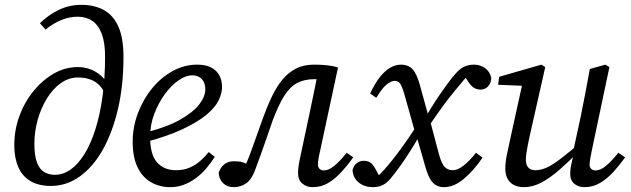

<svg xmlns="http://www.w3.org/2000/svg" viewBox="-20 -760 2608 793"><path d="M190 8Q140 8 106 -12Q72 -32 55.5 -70Q39 -108 39 -160Q39 -223 60 -280.5Q81 -338 118 -383.5Q155 -429 202 -456Q249 -483 301 -483Q350 -483 388.5 -454.5Q427 -426 440 -372H450L425 -337Q413 -391 382 -415.5Q351 -440 302 -440Q264 -440 231 -416.5Q198 -393 173.5 -353Q149 -313 135.5 -264.5Q122 -216 122 -166Q122 -118 132.5 -89.5Q143 -61 162.5 -49.5Q182 -38 206 -38Q241 -38 272 -60Q303 -82 329 -124Q355 -166 374 -226Q393 -286 403.5 -362Q414 -438 414 -527Q414 -583 400.5 -619.5Q387 -656 361.5 -673.5Q336 -691 301 -691Q266 -691 232.5 -677Q199 -663 168 -638L145 -664Q179 -698 222.5 -719Q266 -740 316 -740Q370 -740 409 -718.5Q448 -697 469 -650Q490 -603 490 -524Q490 -408 467.5 -311Q445 -214 405 -142.5Q365 -71 310 -31.5Q255 8 190 8Z M683 13Q639 13 603.5 -7.5Q568 -28 548 -69.5Q528 -111 528 -175Q528 -236 550 -293.5Q572 -351 609 -396Q646 -441 694 -467Q742 -493 794 -493Q844 -493 870.5 -468.5Q897 -444 897 -400Q897 -374 882.5 -344.5Q868 -315 831.5 -285Q795 -255 733 -226Q671 -197 577 -172L574 -211Q668 -234 723.5 -265.5Q779 -297 803.5 -329.5Q828 -362 828 -391Q828 -418 813.5 -433.5Q799 -449 773 -449Q748 -449 718 -428.5Q688 -408 661.5 -372Q635 -336 617.5 -290.5Q600 -245 600 -195Q600 -121 629 -89Q658 -57 706 -57Q739 -57 764 -68Q789 -79 808.5 -96.5Q828 -114 842 -132L867 -112Q851 -87 831.5 -64Q812 -41 788 -23.5Q764 -6 738 3.5Q712 13 683 13Z M945 13Q919 13 902 -3Q885 -19 883 -46Q890 -68 906 -81Q922 -94 946 -94Q957 -94 966.5 -93Q976 -92 986 -88.5Q996 -85 1006 -80L1023 -73L1007 -45L987 -63Q1001 -92 1013 -124Q1025 -156 1038 -193.5Q1051 -231 1067 -275Q1084 -322 1103 -361.5Q1122 -401 1146 -430.5Q1170 -460 1202 -476.5Q1234 -493 1277 -493Q1306 -493 1330.5 -490.5Q1355 -488 1376 -481L1303 -141Q1298 -120 1295.5 -104.5Q1293 -89 1293 -80Q1293 -69 1300 -62.5Q1307 -56 1317 -56Q1337 -56 1359.5 -74Q1382 -92 1412 -129L1439 -110Q1416 -78 1390.5 -50Q1365 -22 1336 -4.5Q1307 13 1271 13Q1247 13 1229 -1.5Q1211 -16 1211 -45Q1211 -58 1213.5 -76Q1216 -94 1223 -125L1256 -280Q1266 -328 1276 -375.5Q1286 -423 1295 -470L1337 -425Q1320 -430 1308.5 -431.5Q1297 -433 1278 -433Q1237 -433 1207 -417Q1177 -401 1153.5 -363.5Q1130 -326 1106 -262Q1090 -215 1077.5 -179.5Q1065 -144 1054.5 -114.5Q1044 -85 1033 -56Q1018 -17 995.5 -2Q973 13 945 13Z M1814 13Q1795 13 1781 5Q1767 -3 1757 -20Q1747 -37 1738 -67L1701 -196L1699 -197L1650 -371Q1641 -402 1633 -414Q1625 -426 1609 -426Q1598 -426 1579.5 -413Q1561 -400 1534 -356L1509 -374Q1528 -415 1548.5 -441Q1569 -467 1591 -480Q1613 -493 1636 -493Q1667 -493 1684.5 -473.5Q1702 -454 1715 -406L1751 -275L1753 -274L1793 -123Q1804 -83 1817 -70Q1830 -57 1851 -57Q1870 -57 1894.5 -76Q1919 -95 1946 -129L1973 -109Q1937 -56 1896 -21.5Q1855 13 1814 13ZM1436 -57Q1440 -76 1453.5 -86Q1467 -96 1481 -96Q1499 -96 1510.5 -88Q1522 -80 1534 -56L1558 -11L1528 -15L1534 -27Q1543 -35 1551 -42.5Q1559 -50 1567 -59Q1595 -91 1619.5 -123.5Q1644 -156 1668 -191Q1692 -226 1716 -263L1732 -233Q1693 -164 1659 -112.5Q1625 -61 1595 -25Q1579 -5 1561.5 4Q1544 13 1520 13Q1487 13 1463 -5Q1439 -23 1436 -57ZM1741 -223 1724 -252Q1763 -321 1797.5 -371Q1832 -421 1854 -447Q1875 -473 1894 -483Q1913 -493 1938 -493Q1963 -493 1983 -479Q2003 -465 2009 -439Q2009 -418 1996.5 -404Q1984 -390 1966 -390Q1949 -390 1936.5 -398Q1924 -406 1911 -427L1888 -463L1928 -459L1922 -454Q1913 -447 1904 -438.5Q1895 -430 1887 -419Q1861 -389 1836 -357Q1811 -325 1787.5 -291.5Q1764 -258 1741 -223Z M2144 13Q2121 13 2103.5 4.5Q2086 -4 2076.5 -21.5Q2067 -39 2067 -63Q2067 -90 2074 -123Q2081 -156 2087 -184L2141 -430L2152 -405L2037 -410L2042 -443L2216 -493L2232 -483L2167 -195Q2163 -176 2159.5 -158.5Q2156 -141 2154 -126.5Q2152 -112 2152 -101Q2152 -79 2162 -68Q2172 -57 2191 -57Q2216 -57 2241.5 -69.5Q2267 -82 2301 -108.5Q2335 -135 2382 -175L2388 -141H2377Q2331 -94 2291.5 -59.5Q2252 -25 2216 -6Q2180 13 2144 13ZM2394 13Q2369 13 2352 -1Q2335 -15 2335 -43Q2335 -56 2338 -73.5Q2341 -91 2350 -124H2345L2379 -281Q2389 -329 2398 -377.5Q2407 -426 2416 -475L2480 -493L2497 -483L2425 -142Q2421 -122 2418 -105Q2415 -88 2415 -79Q2415 -69 2422 -62.5Q2429 -56 2439 -56Q2459 -56 2481 -73.5Q2503 -91 2534 -129L2562 -110Q2539 -78 2513.5 -50Q2488 -22 2458.5 -4.5Q2429 13 2394 13Z"/></svg>

Font: Source Serif 4 18pt
Style: Italic
Weight: 400
Italic angle: -12°
Designer: Frank Grießhammer
Foundry: Adobe Systems Incorporated
Version: Version 4.004;hotconv 1.0.116;makeotfexe 2.5.65601